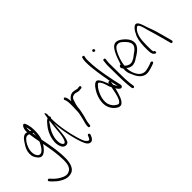

<svg xmlns="http://www.w3.org/2000/svg" viewBox="-11 -1520 2563 2563"><g transform="rotate(-45 1270.5 -238.0)"><path d="M18 112C18 117 20 121 23 124L51 155C107 213 177 257 243 264C352 268 389 197 397 81C401 -52 375 -191 352 -306L349 -321C348 -326 346 -333 345 -340C361 -383 370 -445 368 -503C368 -539 362 -576 355 -600C348 -625 336 -674 309 -652C284 -632 275 -590 278 -545C230 -568 186 -520 162 -482C141 -450 113 -411 102 -362C90 -307 100 -260 127 -226C149 -191 180 -168 222 -186C256 -201 290 -241 319 -286C334 -209 352 -106 358 -24C366 83 370 192 291 220C259 238 221 227 192 213C156 196 112 169 78 131L49 100C46 97 41 94 36 94C27 94 18 102 18 112ZM134 -297C129 -342 140 -377 152 -406C166 -442 188 -475 212 -497C234 -517 256 -518 281 -506C287 -460 297 -392 308 -343L300 -327C276 -277 250 -237 216 -220C171 -201 141 -244 134 -297ZM314 -573C314 -583 315 -592 318 -599C324 -576 329 -553 331 -520C326 -523 321 -528 315 -530C314 -545 313 -560 314 -573ZM320 -485C324 -483 328 -483 332 -484C332 -466 331 -447 329 -427C325 -448 322 -468 320 -485Z M445 -175C447 -136 459 -96 478 -75C502 -51 539 -46 566 -73C584 -102 593 -156 599 -210C605 -265 609 -323 615 -378C621 -296 632 -219 648 -143C666 -60 691 38 719 96C733 124 750 141 768 147C812 161 834 124 847 94L855 72C864 49 826 37 822 59L813 80C808 93 802 103 795 110C792 114 786 115 779 112C768 109 755 96 739 75C727 51 715 19 703 -21C668 -140 635 -296 635 -453C641 -455 645 -461 645 -471C646 -480 642 -485 636 -488C637 -505 638 -518 639 -529C631 -559 621 -572 615 -549C613 -538 607 -504 605 -486C604 -485 604 -485 603 -485C577 -473 562 -454 536 -422C498 -378 463 -311 451 -240C447 -216 444 -194 445 -175ZM486 -234C498 -298 530 -359 564 -400C575 -420 583 -437 599 -445C589 -375 584 -291 576 -216C571 -173 549 -55 504 -100C480 -128 477 -185 486 -234Z M904 -25C904 -15 910 -6 920 -6C932 -6 938 -12 940 -23L941 -42C945 -91 965 -138 975 -187C980 -219 990 -251 992 -281C994 -303 996 -327 1002 -345L1010 -373L1020 -403C1028 -433 1040 -448 1061 -454L1071 -457C1104 -469 1137 -443 1167 -447C1176 -447 1190 -448 1197 -450H1204C1226 -454 1223 -491 1200 -486H1194C1184 -484 1176 -484 1166 -482C1162 -482 1158 -483 1154 -484L1138 -488C1131 -490 1124 -491 1117 -492L1097 -495C1083 -498 1067 -492 1055 -489L1043 -483C1020 -469 1002 -453 989 -422C986 -457 981 -487 969 -511C960 -534 927 -517 937 -497C940 -488 943 -485 946 -473C953 -446 954 -413 954 -379C954 -365 954 -352 953 -341C953 -322 951 -308 951 -292V-274C951 -266 950 -257 949 -249C948 -247 948 -245 949 -243C942 -209 936 -174 927 -141C919 -109 907 -76 905 -45Z M1268 -135C1261 -65 1280 -11 1312 28C1340 62 1386 97 1425 83C1478 59 1504 -40 1527 -129C1538 -109 1561 -73 1587 -75C1606 -77 1615 -95 1610 -116C1593 -191 1574 -273 1560 -358C1545 -447 1529 -546 1529 -644C1528 -666 1529 -684 1532 -697L1537 -720C1542 -743 1506 -748 1502 -727L1497 -705C1494 -688 1492 -668 1493 -643C1493 -620 1494 -592 1497 -560C1507 -457 1525 -347 1543 -252C1543 -251 1543 -250 1544 -249C1541 -253 1537 -255 1533 -256C1516 -259 1513 -245 1510 -232C1488 -280 1470 -334 1443 -362C1402 -407 1349 -336 1323 -293C1297 -250 1274 -197 1268 -135ZM1308 -56C1294 -108 1306 -165 1322 -208C1338 -250 1362 -296 1390 -321C1401 -337 1416 -347 1430 -332C1444 -318 1461 -285 1469 -259L1483 -213C1487 -201 1492 -186 1500 -176C1488 -108 1473 -31 1451 12C1434 41 1418 62 1388 43C1353 27 1319 -14 1308 -56ZM1538 -183 1547 -234C1555 -196 1562 -160 1571 -126C1566 -134 1561 -142 1556 -151C1551 -162 1545 -174 1538 -183Z M1659 -690C1659 -679 1669 -670 1680 -670C1691 -670 1698 -677 1698 -688C1698 -699 1688 -709 1677 -709C1666 -709 1659 -701 1659 -690ZM1668 -370C1668 -347 1669 -324 1669 -298C1669 -272 1669 -245 1670 -216L1672 -128C1673 -88 1680 -15 1684 15L1687 26C1688 31 1691 34 1695 37C1708 47 1725 33 1722 18L1720 8C1719 1 1716 -16 1713 -43C1705 -123 1705 -214 1705 -298C1705 -324 1704 -348 1704 -371C1702 -408 1703 -445 1708 -475L1711 -494C1712 -499 1710 -504 1707 -508C1697 -521 1678 -515 1675 -500L1673 -480C1668 -448 1666 -410 1668 -370Z M1773 -287C1764 -270 1777 -253 1787 -243V-240C1783 -183 1792 -149 1814 -107C1846 -19 1906 45 1994 29C2020 24 2053 16 2080 6L2118 -8C2123 -10 2126 -14 2128 -18C2136 -34 2118 -45 2105 -42L2067 -27C2043 -18 2015 -12 1991 -7C1941 3 1898 -20 1872 -56C1845 -93 1822 -145 1822 -217C1841 -198 1864 -185 1894 -182C1934 -178 1971 -198 1999 -218C2045 -245 2107 -282 2133 -338C2156 -397 2125 -452 2093 -486C2064 -516 2029 -544 1997 -555C1937 -576 1898 -532 1869 -479C1845 -434 1820 -366 1800 -302C1785 -308 1777 -296 1773 -287ZM1825 -258C1834 -332 1862 -407 1888 -456C1907 -492 1926 -518 1957 -523C2001 -531 2034 -497 2066 -462C2089 -437 2118 -396 2100 -352C2087 -324 2059 -300 2031 -283C2003 -258 1975 -239 1943 -225C1897 -205 1851 -227 1825 -258Z M2191 -190C2191 -150 2194 -108 2215 -91C2225 -82 2231 -77 2237 -77H2243C2249 -77 2254 -85 2254 -95C2254 -105 2249 -113 2243 -113H2239C2227 -123 2227 -158 2227 -190V-253C2228 -274 2228 -295 2230 -318C2235 -401 2262 -465 2300 -495C2314 -507 2323 -515 2337 -499C2344 -491 2351 -477 2358 -458C2366 -436 2373 -410 2380 -380C2406 -294 2422 -243 2451 -133L2477 -36C2482 -11 2516 -23 2512 -45L2486 -142C2457 -254 2442 -305 2408 -392C2390 -444 2376 -501 2352 -528C2330 -552 2310 -545 2288 -527C2266 -508 2248 -481 2234 -449C2204 -401 2194 -331 2191 -253Z"/></g></svg>

Font: Stray Cat
Style: SuCn
Weight: 400
Version: Version 1.0